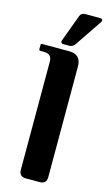

<svg xmlns="http://www.w3.org/2000/svg" viewBox="-143 -1007 603 1056"><g transform="rotate(15 158.5 -479.0)"><path d="M286.6 -957.5Q302.7 -957.5 302.7 -947.3Q302.7 -942.9 297.9 -935.5L196.8 -786.1Q183.6 -766.6 164.6 -766.6H130.9Q116.2 -766.6 116.2 -777.8Q116.2 -782.7 118.7 -789.1L173.8 -937.5Q181.2 -957.5 203.1 -957.5ZM200.2 0H122.1Q83 0 83 -38.6V-654.3Q83 -698.2 39.1 -698.2H17.1Q9.8 -698.2 9.8 -705.6V-730Q9.8 -737.3 17.1 -737.3H170.9Q239.3 -737.3 239.3 -668.9V-38.6Q239.3 0 200.2 0Z"/></g></svg>

Font: Simply Serif
Style: Bold
Weight: 700
Designer: Wojciech Kalinowski "wmk69" (wmk69@o2.pl)
Foundry: Wojciech Kalinowski "wmk69" (wmk69@o2.pl)
Version: Version 1.0.0; 2022-02-18